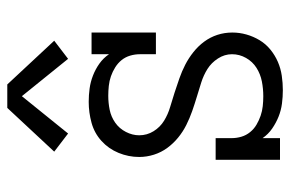

<svg xmlns="http://www.w3.org/2000/svg" viewBox="-158 -650 815 540"><g transform="rotate(-90 250.0 -379.5)"><path d="M267 8Q248 8 229 5.5Q210 3 192.5 -4Q175 -11 159 -22Q143 -33 132 -49V0H71V-181H132V-136Q132 -122 136 -108.5Q140 -95 149 -84Q158 -73 170 -66Q182 -59 195 -54.5Q208 -50 222 -48.5Q236 -47 250 -47Q250 -47 250 -47Q250 -47 250 -47Q271 -47 291.5 -51Q312 -55 329.5 -66Q347 -77 357.5 -95.5Q368 -114 368 -135Q368 -156 356 -174.5Q344 -193 326.5 -204Q309 -215 288.5 -221.5Q268 -228 248 -234Q228 -240 208 -247Q188 -254 169 -263.5Q150 -273 133.5 -286.5Q117 -300 104.5 -317Q92 -334 85.5 -354.5Q79 -375 79 -396Q79 -426 90.5 -454Q102 -482 124 -502Q146 -522 175 -530Q204 -538 234 -538Q253 -538 271.5 -535.5Q290 -533 308 -526Q326 -519 341.5 -508Q357 -497 368 -481V-530H429V-349H368V-394Q368 -408 364 -421.5Q360 -435 351.5 -445.5Q343 -456 331 -463.5Q319 -471 306 -475.5Q293 -480 279 -481.5Q265 -483 251 -483Q231 -483 211.5 -479Q192 -475 175.5 -463.5Q159 -452 149.5 -433.5Q140 -415 140 -396Q140 -374 151.5 -355.5Q163 -337 181 -326Q199 -315 219.5 -309Q240 -303 260 -296.5Q280 -290 300 -283Q320 -276 338.5 -266.5Q357 -257 374 -243.5Q391 -230 403.5 -213Q416 -196 422.5 -176Q429 -156 429 -134Q429 -114 423.5 -94.5Q418 -75 407.5 -57.5Q397 -40 381 -27Q365 -14 346.5 -6Q328 2 307.5 5Q287 8 267 8ZM145 -596 94 -635 217 -767H283L406 -635L355 -596L250 -726Z"/></g></svg>

Font: Iosevka Slab Light
Style: Regular
Weight: 300
Monospace: yes
Designer: Belleve Invis
Foundry: Belleve Invis
Version: Version 11.1.0; ttfautohint (v1.8.3)